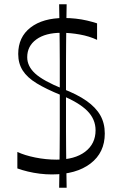

<svg xmlns="http://www.w3.org/2000/svg" viewBox="-20 -799 555 896"><path d="M61 -13V-90Q95 -74 144.5 -64Q194 -54 244 -54Q329 -54 377.5 -91Q426 -128 426 -191Q426 -243 387 -282Q348 -321 265 -355Q196 -383 151.5 -410Q107 -437 86 -470Q65 -503 65 -547Q65 -626 122.5 -670.5Q180 -715 279 -715Q306 -715 333.5 -712Q361 -709 386.5 -703Q412 -697 433 -690V-613Q397 -630 352.5 -638Q308 -646 267 -646Q192 -646 149.5 -615Q107 -584 107 -532Q107 -490 144 -456Q181 -422 272 -385Q340 -359 383.5 -328.5Q427 -298 448 -261Q469 -224 469 -176Q469 -87 402.5 -36Q336 15 222 15Q194 15 165.5 11.5Q137 8 110 1.5Q83 -5 61 -13ZM256 77Q257 27 257.5 -19Q258 -65 258.5 -107Q259 -149 259 -189Q259 -229 259 -269Q259 -309 259 -351Q259 -393 259 -433Q259 -473 259 -513Q259 -553 258.5 -595Q258 -637 257.5 -683Q257 -729 256 -779H291Q290 -729 289.5 -683Q289 -637 288.5 -595Q288 -553 288 -513Q288 -473 288 -433Q288 -393 288 -351Q288 -309 288 -269Q288 -229 288 -189Q288 -149 288.5 -107Q289 -65 289.5 -19Q290 27 291 77Z"/></svg>

Font: Ojuju ExtraLight
Style: Regular
Weight: 400
Version: Version 1.000